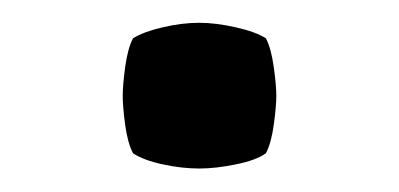

<svg xmlns="http://www.w3.org/2000/svg" viewBox="-20 -346 345 166"><path d="M86.1 -263.1Q86.1 -272.1 88.2 -288Q90.4 -304 95 -312.9Q104.2 -318.6 120.7 -322.4Q137.2 -326.3 152.4 -326.3Q166.5 -326.3 183.7 -322.4Q200.9 -318.6 209.9 -312.9Q214.5 -304 216.7 -288Q218.9 -272.1 218.9 -263.1Q218.9 -254.1 216.7 -238.1Q214.5 -222.2 209.9 -213.5Q201.5 -207.4 184 -203.9Q166.5 -200.3 152.4 -200.3Q137.2 -200.3 120.7 -203.9Q104.2 -207.4 95 -213.5Q90.4 -222.2 88.2 -238.1Q86.1 -254.1 86.1 -263.1Z"/></svg>

Font: Signika SC
Style: Regular
Weight: 300
Designer: Anna Giedryś
Foundry: Anna Giedryś
Version: Version 2.000